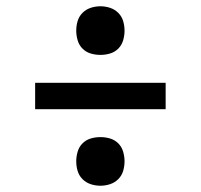

<svg xmlns="http://www.w3.org/2000/svg" viewBox="-20 -646 640 612"><path d="M300 -471Q284 -471 269 -475.5Q254 -480 243 -491Q232 -502 227.5 -517.5Q223 -533 223 -548Q223 -564 227.5 -579Q232 -594 243 -605Q254 -616 269 -621Q284 -626 300 -626Q316 -626 331 -621Q346 -616 357 -605Q368 -594 372.5 -579Q377 -564 377 -548Q377 -533 372.5 -517.5Q368 -502 357 -491Q346 -480 331 -475.5Q316 -471 300 -471ZM92 -298V-382H508V-298ZM300 -54Q284 -54 269 -59Q254 -64 243 -75Q232 -86 227.5 -101Q223 -116 223 -132Q223 -147 227.5 -162.5Q232 -178 243 -189Q254 -200 269 -204.5Q284 -209 300 -209Q316 -209 331 -204.5Q346 -200 357 -189Q368 -178 372.5 -162.5Q377 -147 377 -132Q377 -116 372.5 -101Q368 -86 357 -75Q346 -64 331 -59Q316 -54 300 -54Z"/></svg>

Font: Iosevka Etoile Medium
Style: Regular
Weight: 500
Designer: Belleve Invis
Foundry: Belleve Invis
Version: Version 22.1.2; ttfautohint (v1.8.4)